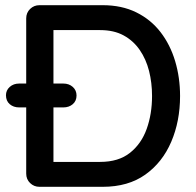

<svg xmlns="http://www.w3.org/2000/svg" viewBox="-20 -720 756 740"><path d="M376 -700Q449 -700 505 -672.5Q561 -645 598.5 -596.5Q636 -548 655 -484.5Q674 -421 674 -350Q674 -253 640 -173.5Q606 -94 540 -47Q474 0 376 0H132Q111 0 96 -14.5Q81 -29 81 -51V-649Q81 -671 96 -685.5Q111 -700 132 -700ZM366 -96Q437 -96 481 -131Q525 -166 545.5 -223.5Q566 -281 566 -350Q566 -401 554.5 -446.5Q543 -492 518.5 -527.5Q494 -563 456.5 -583.5Q419 -604 366 -604H177L186 -613V-86L180 -96ZM54 -306Q32 -306 17.5 -318.5Q3 -331 3 -353Q3 -372 17.5 -385Q32 -398 54 -398H224Q246 -398 260.5 -385Q275 -372 275 -352Q275 -331 260.5 -318.5Q246 -306 224 -306Z"/></svg>

Font: Quicksand Light SemiBold
Style: Regular
Weight: 600
Version: Version 3.004